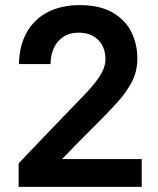

<svg xmlns="http://www.w3.org/2000/svg" viewBox="-20 -732 620 752"><path d="M53 0V-92Q53 -92 63 -102.5Q73 -113 90 -131Q107 -149 129.5 -172.5Q152 -196 177.5 -222.5Q203 -249 229 -276Q273 -322 310.5 -360.5Q348 -399 370.5 -433.5Q393 -468 393 -500Q393 -547 364.5 -575.5Q336 -604 289 -604Q252 -604 227 -587Q202 -570 190 -542Q178 -514 178 -481H54Q56 -556 86 -607.5Q116 -659 169 -685.5Q222 -712 292 -712Q370 -712 420 -683.5Q470 -655 494 -607.5Q518 -560 518 -502Q518 -453 496.5 -411.5Q475 -370 438.5 -330Q402 -290 357 -245Q330 -218 308.5 -196.5Q287 -175 271 -158.5Q255 -142 244.5 -131Q234 -120 228.5 -114.5Q223 -109 223 -109H535V0Z"/></svg>

Font: Rethink Sans
Style: Bold
Weight: 700
Designer: The Rethink Sans project authors (Hans Thiessen). DM Sans designed by Colophon Foundry.
Foundry: Rethink Communications LLC
Version: Version 1.001